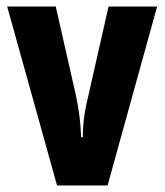

<svg xmlns="http://www.w3.org/2000/svg" viewBox="-20 -569 505 589"><path d="M155 0H310L462 -549H313L250 -271C238 -222 234 -184 234 -148H229C227 -193 223 -229 213 -276L151 -549H2Z"/></svg>

Font: Noto Sans Sinhala UI ExtraCondensed ExtraBold
Style: Regular
Weight: 800
Width: 2
Designer: Jelle Bosma - Monotype Design Team
Foundry: Monotype Imaging Inc.
Version: Version 2.006